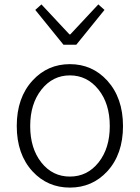

<svg xmlns="http://www.w3.org/2000/svg" viewBox="-20 -838 634 871"><path d="M297 13Q196 13 128 -60Q56 -138 56 -266.5Q56 -395 128 -473Q196 -547 297 -547Q398 -547 466 -473Q538 -394 538 -266Q538 -138 466 -60Q398 13 297 13ZM297 -37Q376 -37 427 -101Q478 -165 478 -266Q478 -368 426.5 -432Q375 -496 297 -496Q219 -496 168 -431.5Q117 -367 117 -266Q117 -165 167.5 -101Q218 -37 297 -37ZM268 -635 140 -793 168 -818 295 -682H299L426 -818L454 -793L390 -714L326 -635Z"/></svg>

Font: GenSekiGothic TW L
Style: Regular
Weight: 300
Version: Version 1.501;PS 1;hotconv 16.6.51;makeotf.lib2.5.65220